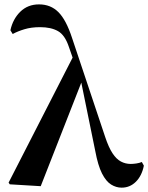

<svg xmlns="http://www.w3.org/2000/svg" viewBox="-20 -839 676 875"><path d="M24.6 1 19.2 -6.7 319.3 -592.9 356.9 -478.8 165.6 9.5ZM534.3 16.2Q509.3 16.2 486.2 1.9Q463.2 -12.4 444.8 -48.5Q426.5 -84.7 414.1 -150.9L347.9 -475.3L345.6 -476.9L294.1 -624.8Q275.9 -679.5 244.1 -697.3Q212.4 -715.2 162.6 -715.2Q122.3 -715.2 91.2 -705.7Q60.1 -696.3 37.9 -684L27.4 -701Q38.6 -752.4 72.6 -785.7Q106.7 -819 157.9 -819Q211 -819 246.2 -783.7Q281.5 -748.4 308.2 -666.6L459.4 -214.5Q475.4 -166.7 492.9 -140.3Q510.3 -113.8 531 -102.9Q551.7 -91.9 575.7 -91.9Q586.9 -91.9 601.3 -94Q615.6 -96.2 626.4 -100.7L635.6 -83.9Q626.3 -37.6 599.2 -10.7Q572.1 16.2 534.3 16.2Z"/></svg>

Font: Early Summer Mincho VF
Style: Regular
Weight: 250
Designer: GuiWonder
Version: Version 1.002